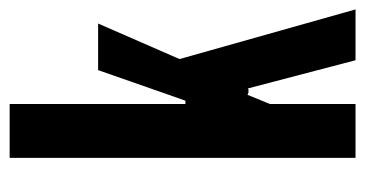

<svg xmlns="http://www.w3.org/2000/svg" viewBox="-204 -572 775 408"><g transform="rotate(-90 184.0 -367.5)"><path d="M53 0H167.5V-182L187 -229.5L192 -227.5H199L200.5 -229L260.5 0H368.5L263 -374L338.5 -547H239.5L182.5 -384L174.5 -361.5H167.5V-735H53Z"/></g></svg>

Font: League Gothic SemiExpanded
Style: Regular
Weight: 400
Width: 6
Designer: The League of Moveable Type
Version: Version 1.600; ttfautohint (v1.8.3)